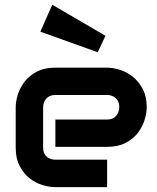

<svg xmlns="http://www.w3.org/2000/svg" viewBox="-20 -770 648 790"><path d="M583.7 -328.7Q583.7 -304.5 574.8 -276Q565.8 -247.5 546.8 -222.8Q527.7 -198 496.5 -181.9Q465.3 -165.8 420.8 -165.8H207.9V-278.2H420.8Q445 -278.2 457.9 -293.3Q470.8 -308.4 470.8 -329.7Q470.8 -353 456.2 -366.1Q441.6 -379.2 420.8 -379.2H207.9Q183.2 -379.2 170.3 -364.1Q157.4 -349 157.4 -327.7V-162.9Q157.4 -138.6 171.8 -125.7Q186.1 -112.9 208.4 -112.9H420.8V0H207.9Q182.2 0 153.7 -8.9Q125.2 -17.8 101.2 -36.9Q77.2 -55.9 60.9 -87.1Q44.6 -118.3 44.6 -162.9V-328.7Q44.6 -353 53.5 -381.2Q62.4 -409.4 81.4 -434.2Q100.5 -458.9 131.7 -475.2Q162.9 -491.6 207.9 -491.6H420.8Q445 -491.6 473.5 -482.7Q502 -473.8 526 -454.7Q550 -435.6 566.8 -404.5Q583.7 -373.3 583.7 -328.7ZM195 -750.5 413.9 -622.8 382.2 -555 146 -639.6Z"/></svg>

Font: AKL FREE 001
Style: Regular
Weight: 400
Designer: AKL
Foundry: AKL
Version: Version 1.00;August 10, 2024;FontCreator 13.0.0.2630 64-bit